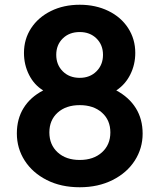

<svg xmlns="http://www.w3.org/2000/svg" viewBox="-20 -777 672 809"><path d="M51 -215Q51 -276 79.5 -322Q108 -368 162 -396Q124 -419 102.5 -461.5Q81 -504 81 -554Q81 -612 111 -658Q141 -704 194.5 -730.5Q248 -757 316 -757Q383 -757 436.5 -731Q490 -705 520 -658.5Q550 -612 550 -554Q550 -505 529 -463Q508 -421 470 -396Q524 -367 552.5 -321Q581 -275 581 -214Q581 -152 548 -100.5Q515 -49 454.5 -18.5Q394 12 316 12Q237 12 177 -18.5Q117 -49 84 -100.5Q51 -152 51 -215ZM316 -103Q374 -103 409.5 -135Q445 -167 445 -219Q445 -271 409.5 -302.5Q374 -334 316 -334Q258 -334 223 -302.5Q188 -271 188 -219Q188 -167 223 -135Q258 -103 316 -103ZM316 -449Q359 -449 386.5 -476.5Q414 -504 414 -546Q414 -588 386.5 -615Q359 -642 316 -642Q272 -642 244.5 -615Q217 -588 217 -546Q217 -504 244.5 -476.5Q272 -449 316 -449Z"/></svg>

Font: Evergrow Sans
Style: Bold
Weight: 700
Foundry: 10Web
Version: Version 1.000